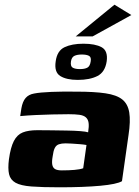

<svg xmlns="http://www.w3.org/2000/svg" viewBox="-20 -793 593 817"><path d="M233 4Q159 4 113.5 0.5Q68 -3 46 -15.5Q24 -28 18.5 -52Q13 -76 18 -115Q25 -166 39 -193Q53 -220 77 -229.5Q101 -239 139 -239Q165 -239 198.5 -238.5Q232 -238 264.5 -237.5Q297 -237 322 -235Q347 -233 355 -230Q359 -255 357 -270Q355 -285 345.5 -293.5Q336 -302 318 -304.5Q300 -307 272 -307Q238 -307 202 -306Q166 -305 132 -303.5Q98 -302 66 -299L71 -332Q76 -361 89 -376Q102 -391 125 -395Q150 -400 199.5 -402Q249 -404 307 -403Q381 -403 428.5 -396Q476 -389 500 -370Q524 -351 530 -314.5Q536 -278 527 -219L499 -22Q477 -9 406.5 -2.5Q336 4 233 4ZM243 -68Q272 -68 296 -70Q320 -72 334 -77L348 -176Q338 -178 320 -179.5Q302 -181 285 -182Q268 -183 259 -183Q242 -183 230.5 -179Q219 -175 213 -163Q207 -151 204 -127Q200 -105 202.5 -92Q205 -79 214.5 -73.5Q224 -68 243 -68ZM311 -453Q263 -453 236.5 -469.5Q210 -486 217 -532Q223 -577 254.5 -592Q286 -607 335 -607Q385 -607 412.5 -592Q440 -577 434 -532Q427 -486 394.5 -469.5Q362 -453 311 -453ZM320 -499Q340 -499 351.5 -505Q363 -511 366 -532Q369 -550 358.5 -555.5Q348 -561 328 -561Q309 -561 297 -555.5Q285 -550 282 -532Q279 -511 289.5 -505Q300 -499 320 -499ZM302 -638 467 -773 539 -729 374 -638Z"/></svg>

Font: Genos Thin ExtraBold
Style: Italic
Weight: 800
Italic angle: -8°
Version: Version 1.010